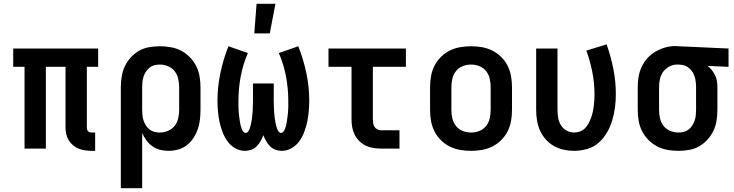

<svg xmlns="http://www.w3.org/2000/svg" viewBox="-20 -787 3890 1017"><path d="M484 12H466Q448 12 430.5 9.5Q413 7 397 0.5Q381 -6 367 -17.5Q353 -29 344 -44Q335 -59 331 -76Q327 -93 327 -111V-433H223V0H110V-433H50V-530H500V-433H440V-111Q440 -106 441.5 -101Q443 -96 446.5 -92Q450 -88 455.5 -86.5Q461 -85 466 -85H484Z M620 210V-325Q620 -353 624.5 -381.5Q629 -410 641 -435.5Q653 -461 672.5 -482.5Q692 -504 716.5 -518Q741 -532 769.5 -537Q798 -542 826 -542Q855 -542 884 -537Q913 -532 939 -518.5Q965 -505 985.5 -484Q1006 -463 1019 -437.5Q1032 -412 1037 -383Q1042 -354 1042 -325V-205Q1042 -179 1039 -153Q1036 -127 1027.5 -102.5Q1019 -78 1004.5 -56Q990 -34 969.5 -18Q949 -2 923.5 5Q898 12 872 12Q850 12 828 6.5Q806 1 787.5 -12Q769 -25 755.5 -43.5Q742 -62 733 -82V210ZM826 -85Q849 -85 870 -94Q891 -103 905 -120.5Q919 -138 924 -160.5Q929 -183 929 -205V-325Q929 -347 924 -369.5Q919 -392 905.5 -409.5Q892 -427 870.5 -436Q849 -445 827 -445Q812 -445 798 -441.5Q784 -438 772.5 -429Q761 -420 753 -407.5Q745 -395 740.5 -381.5Q736 -368 734.5 -353.5Q733 -339 733 -325V-205Q733 -191 734.5 -176.5Q736 -162 740.5 -148.5Q745 -135 753 -122.5Q761 -110 772.5 -101Q784 -92 798 -88.5Q812 -85 826 -85Z M1472 12Q1455 12 1438.5 6Q1422 0 1410 -12.5Q1398 -25 1389.5 -40Q1381 -55 1375 -71Q1369 -55 1360.5 -40Q1352 -25 1340 -12.5Q1328 0 1311.5 6Q1295 12 1278 12Q1250 12 1225 -2.5Q1200 -17 1184 -40Q1168 -63 1158 -89.5Q1148 -116 1142.5 -143Q1137 -170 1134.5 -198Q1132 -226 1132 -254Q1132 -328 1147.5 -401Q1163 -474 1190 -542L1293 -506Q1267 -446 1255 -382Q1243 -318 1243 -253Q1243 -245 1243 -237.5Q1243 -230 1243 -222.5Q1243 -215 1243.5 -207.5Q1244 -200 1244.5 -192.5Q1245 -185 1246 -177.5Q1247 -170 1248 -162.5Q1249 -155 1250 -147.5Q1251 -140 1252.5 -132.5Q1254 -125 1256 -117.5Q1258 -110 1261 -103Q1264 -96 1269 -89.5Q1274 -83 1281 -83Q1289 -83 1294 -90Q1299 -97 1302 -104.5Q1305 -112 1307 -120Q1309 -128 1310.5 -136Q1312 -144 1313.5 -152Q1315 -160 1315.5 -168Q1316 -176 1317 -184Q1318 -192 1318.5 -200Q1319 -208 1319 -216.5Q1319 -225 1319.5 -233Q1320 -241 1320 -249Q1320 -257 1320 -265V-345H1430V-265Q1430 -257 1430 -249Q1430 -241 1430.5 -233Q1431 -225 1431 -216.5Q1431 -208 1431.5 -200Q1432 -192 1433 -184Q1434 -176 1434.5 -168Q1435 -160 1436.5 -152Q1438 -144 1439.5 -136Q1441 -128 1443 -120Q1445 -112 1448 -104.5Q1451 -97 1456 -90Q1461 -83 1469 -83Q1476 -83 1481 -89.5Q1486 -96 1489 -103Q1492 -110 1494 -117.5Q1496 -125 1497.5 -132.5Q1499 -140 1500 -147.5Q1501 -155 1502 -162.5Q1503 -170 1504 -177.5Q1505 -185 1505.5 -192.5Q1506 -200 1506.5 -207.5Q1507 -215 1507 -222.5Q1507 -230 1507 -237.5Q1507 -245 1507 -253Q1507 -318 1495 -382Q1483 -446 1457 -506L1560 -542Q1587 -474 1602.5 -401Q1618 -328 1618 -254Q1618 -226 1615.5 -198Q1613 -170 1607.5 -143Q1602 -116 1592 -89.5Q1582 -63 1566 -40Q1550 -17 1525 -2.5Q1500 12 1472 12ZM1327 -610 1339 -767H1439L1409 -610Z M2096 0H1997Q1977 0 1956 -3.5Q1935 -7 1916.5 -16Q1898 -25 1883 -40Q1868 -55 1858.5 -74Q1849 -93 1845.5 -113.5Q1842 -134 1842 -155V-433H1720V-530H2130V-433H1955V-155Q1955 -145 1956.5 -134.5Q1958 -124 1963.5 -115.5Q1969 -107 1978 -102Q1987 -97 1997 -97H2096Z M2475 12Q2446 12 2417 7Q2388 2 2362 -11Q2336 -24 2315 -45Q2294 -66 2281 -92Q2268 -118 2263 -147Q2258 -176 2258 -205V-325Q2258 -354 2263 -383Q2268 -412 2281 -438Q2294 -464 2315 -485Q2336 -506 2362 -519Q2388 -532 2417 -537Q2446 -542 2475 -542Q2504 -542 2533 -537Q2562 -532 2588 -519Q2614 -506 2635 -485Q2656 -464 2669 -438Q2682 -412 2687 -383Q2692 -354 2692 -325V-205Q2692 -176 2687 -147Q2682 -118 2669 -92Q2656 -66 2635 -45Q2614 -24 2588 -11Q2562 2 2533 7Q2504 12 2475 12ZM2475 -85Q2498 -85 2519.5 -93.5Q2541 -102 2555 -120Q2569 -138 2574 -160Q2579 -182 2579 -205V-325Q2579 -348 2574 -370Q2569 -392 2555 -410Q2541 -428 2519.5 -436.5Q2498 -445 2475 -445Q2452 -445 2430.5 -436.5Q2409 -428 2395 -410Q2381 -392 2376 -370Q2371 -348 2371 -325V-205Q2371 -182 2376 -160Q2381 -138 2395 -120Q2409 -102 2430.5 -93.5Q2452 -85 2475 -85Z M3021 12Q2993 12 2965.5 6Q2938 0 2913.5 -14Q2889 -28 2870.5 -49Q2852 -70 2840.5 -95.5Q2829 -121 2824.5 -149Q2820 -177 2820 -205V-530H2933V-205Q2933 -184 2936.5 -163Q2940 -142 2951 -124Q2962 -106 2981 -95.5Q3000 -85 3021 -85Q3037 -85 3052 -90.5Q3067 -96 3078.5 -107.5Q3090 -119 3097.5 -133Q3105 -147 3110.5 -162Q3116 -177 3119.5 -192.5Q3123 -208 3125 -224Q3127 -240 3128 -256Q3129 -272 3129 -287Q3129 -347 3117.5 -405Q3106 -463 3086 -519L3193 -552Q3216 -488 3229 -421.5Q3242 -355 3242 -288Q3242 -253 3237.5 -218Q3233 -183 3223 -149.5Q3213 -116 3195 -85Q3177 -54 3151 -31Q3125 -8 3090.5 2Q3056 12 3021 12Z M3574 12Q3545 12 3516 7Q3487 2 3461 -11.5Q3435 -25 3414.5 -46Q3394 -67 3381 -92.5Q3368 -118 3363 -147Q3358 -176 3358 -205V-325Q3358 -353 3362.5 -380Q3367 -407 3378.5 -432Q3390 -457 3408.5 -478Q3427 -499 3451 -513Q3475 -527 3501.5 -535Q3528 -543 3556 -543Q3561 -543 3565.5 -542.5Q3570 -542 3575 -542L3839 -530V-433L3728 -438Q3741 -428 3751 -415Q3761 -402 3768 -387.5Q3775 -373 3777.5 -357Q3780 -341 3780 -325V-205Q3780 -177 3775.5 -148.5Q3771 -120 3759 -94.5Q3747 -69 3727.5 -47.5Q3708 -26 3683.5 -12Q3659 2 3630.5 7Q3602 12 3574 12ZM3573 -85Q3588 -85 3602 -88.5Q3616 -92 3627.5 -101Q3639 -110 3647 -122.5Q3655 -135 3659.5 -148.5Q3664 -162 3665.5 -176.5Q3667 -191 3667 -205V-325Q3667 -345 3663.5 -365Q3660 -385 3650 -402.5Q3640 -420 3623 -431.5Q3606 -443 3586 -444L3575 -445H3566Q3545 -445 3525 -434.5Q3505 -424 3492.5 -406.5Q3480 -389 3475.5 -368Q3471 -347 3471 -325V-205Q3471 -183 3476 -160.5Q3481 -138 3494.5 -120.5Q3508 -103 3529.5 -94Q3551 -85 3573 -85Z"/></svg>

Font: Lode Term
Style: Bold
Weight: 700
Monospace: yes
Designer: Belleve Invis
Foundry: Belleve Invis
Version: Version 29.2.0